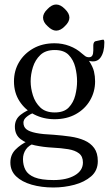

<svg xmlns="http://www.w3.org/2000/svg" viewBox="-20 -643 499 852"><path d="M223 -421Q182 -421 159 -399Q136 -377 126 -345Q116 -313 116 -282Q116 -252 126 -220Q136 -188 159 -166Q182 -144 223 -144Q264 -144 285 -166Q306 -188 314 -220Q322 -252 322 -282Q322 -313 314 -345Q306 -377 285 -399Q264 -421 223 -421ZM137 -9Q108 1 95 20Q82 39 82 63Q82 90 93 111Q104 132 133.5 144Q163 156 218 156Q276 156 312 135Q348 114 348 78Q348 51 330.5 37.5Q313 24 282.5 19Q252 14 212 12Q173 10 135 2Q97 -6 71.5 -25.5Q46 -45 46 -81Q46 -114 72 -134Q98 -154 126 -162L145 -144Q139 -146 124 -140Q109 -134 96.5 -123Q84 -112 84 -99Q84 -80 97 -69.5Q110 -59 139.5 -53Q169 -47 218 -45Q257 -42 292 -37Q327 -32 354.5 -20Q382 -8 398 14Q414 36 414 72Q414 114 384.5 139.5Q355 165 310 177Q265 189 217 189Q164 189 120.5 176.5Q77 164 51.5 139.5Q26 115 26 78Q26 44 48.5 21Q71 -2 105 -18ZM222 -114Q173 -114 132 -135Q91 -156 66.5 -194Q42 -232 42 -282Q42 -329 64.5 -367Q87 -405 127.5 -428Q168 -451 222 -451Q257 -451 288.5 -439Q320 -427 343 -406Q351 -399 358 -394Q365 -389 375 -389Q385 -389 389.5 -396.5Q394 -404 394 -419V-442Q394 -449 397 -454.5Q400 -460 408 -461L431 -466Q435 -467 438 -467Q443 -467 443 -454Q443 -411 426 -387.5Q409 -364 375 -373Q392 -347 397 -326Q402 -305 402 -282Q402 -236 379.5 -197.5Q357 -159 316.5 -136.5Q276 -114 222 -114ZM229 -623Q249 -623 268 -603Q288 -584 288 -565Q288 -546 268 -527Q249 -507 229 -507Q211 -507 191 -527Q171 -545 171 -565Q171 -584 191 -603Q210 -623 229 -623Z"/></svg>

Font: Young Serif Light
Style: Regular
Weight: 300
Designer: Bastien Sozeau
Foundry: NBR — Bastien Sozeau
Version: Version 5.001